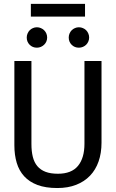

<svg xmlns="http://www.w3.org/2000/svg" viewBox="-20 -949 590 978"><path d="M497.1 -222.2Q497.1 -169.4 482.2 -126.7Q467.3 -84 438.5 -54Q409.7 -23.9 367.9 -7.6Q326.2 8.8 272 8.8Q212.4 8.8 170.9 -6.8Q129.4 -22.5 103.3 -51Q77.1 -79.6 65.2 -119.6Q53.2 -159.7 53.2 -209V-638.2H140.1V-215.8Q140.1 -178.2 147.2 -149.9Q154.3 -121.6 170.4 -102.5Q186.5 -83.5 212.2 -73.7Q237.8 -64 274.9 -64Q344.2 -64 377.2 -104Q410.2 -144 410.2 -216.8V-638.2H497.1ZM168 -810.1Q178.7 -810.1 188.2 -805.9Q197.8 -801.8 204.8 -794.9Q211.9 -788.1 216.1 -778.3Q220.2 -768.6 220.2 -757.8Q220.2 -747.1 216.1 -737.5Q211.9 -728 204.8 -721.2Q197.8 -714.4 188.2 -710.2Q178.7 -706.1 168 -706.1Q146 -706.1 131.1 -720.9Q116.2 -735.8 116.2 -757.8Q116.2 -768.6 120.4 -778.3Q124.5 -788.1 131.3 -794.9Q138.2 -801.8 147.7 -805.9Q157.2 -810.1 168 -810.1ZM381.8 -810.1Q392.6 -810.1 402.3 -805.9Q412.1 -801.8 418.9 -794.9Q425.8 -788.1 429.9 -778.3Q434.1 -768.6 434.1 -757.8Q434.1 -747.1 429.9 -737.5Q425.8 -728 418.9 -721.2Q412.1 -714.4 402.3 -710.2Q392.6 -706.1 381.8 -706.1Q359.9 -706.1 345 -720.9Q330.1 -735.8 330.1 -757.8Q330.1 -768.6 334.2 -778.3Q338.4 -788.1 345.2 -794.9Q352.1 -801.8 361.6 -805.9Q371.1 -810.1 381.8 -810.1ZM413.1 -864.3H137.2V-929.2H413.1ZM0 -638.2Z"/></svg>

Font: Code New Roman
Style: Regular
Weight: 400
Monospace: yes
Designer: Sam Radian
Foundry: Code New Roman
Version: Version 2.00 November 29, 2014